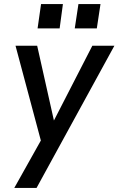

<svg xmlns="http://www.w3.org/2000/svg" viewBox="-20 -717 580 940"><path d="M50 203 180 -29 56 -493H162L244 -127L432 -493H540L159 203ZM346 -578 364 -697H472L454 -578ZM164 -578 181 -697H288L272 -578Z"/></svg>

Font: Hanken Grotesk Medium
Style: Italic
Weight: 500
Italic angle: -8°
Designer: Alfredo Marco Pradil
Foundry: Hanken Design Co.
Version: Version 3.013